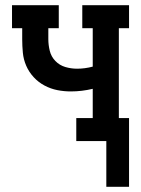

<svg xmlns="http://www.w3.org/2000/svg" viewBox="-20 -540 540 735"><path d="M387 175V0H272V-88H335V-200Q314 -195 293 -192.5Q272 -190 251 -190Q225 -190 199.5 -195Q174 -200 150.5 -212.5Q127 -225 109 -244.5Q91 -264 80.5 -288Q70 -312 67.5 -338Q65 -364 65 -390V-432H26V-520H205V-432H165V-390Q165 -368 170.5 -345.5Q176 -323 192 -306.5Q208 -290 230 -283.5Q252 -277 275 -277Q290 -277 305 -279Q320 -281 335 -285V-432H295V-520H474V-432H435V-88H474V175Z"/></svg>

Font: Iosevka Curly Slab Semibold
Style: Regular
Weight: 600
Monospace: yes
Designer: Belleve Invis
Foundry: Belleve Invis
Version: Version 22.1.2; ttfautohint (v1.8.4)